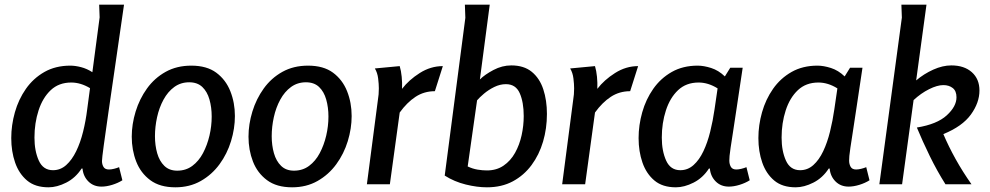

<svg xmlns="http://www.w3.org/2000/svg" viewBox="-20 -786 4224 819"><path d="M405 -712 403 -766H509Q490 -633 473 -517Q456 -401 443 -310.5Q430 -220 422.5 -165Q415 -110 415 -99Q415 -85 421.5 -74Q428 -63 445 -63Q454 -63 466.5 -66Q479 -69 488 -73L502 -17Q483 -5 458.5 2.5Q434 10 413 10Q379 10 357 -12Q335 -34 332 -67H328Q302 -27 262.5 -7Q223 13 187 13Q130 13 95.5 -16Q61 -45 44.5 -92.5Q28 -140 28 -197Q28 -252 43.5 -307Q59 -362 90.5 -407Q122 -452 169.5 -479Q217 -506 280 -506Q301 -506 326 -499.5Q351 -493 374 -478ZM127 -199Q127 -142 145.5 -101Q164 -60 206 -60Q238 -60 262.5 -82Q287 -104 305 -141Q323 -178 334.5 -224.5Q346 -271 352 -320L364 -410Q324 -434 284 -434Q231 -434 196.5 -401.5Q162 -369 144.5 -315Q127 -261 127 -199Z M728 13Q662 13 621 -17.5Q580 -48 561 -97Q542 -146 542 -203Q542 -256 558.5 -310Q575 -364 607 -408.5Q639 -453 686.5 -479.5Q734 -506 796 -506Q862 -506 902.5 -476Q943 -446 962.5 -397Q982 -348 982 -291Q982 -238 965.5 -184Q949 -130 916.5 -85.5Q884 -41 836.5 -14Q789 13 728 13ZM736 -58Q773 -58 800.5 -78.5Q828 -99 846 -133Q864 -167 873.5 -207.5Q883 -248 883 -289Q883 -328 873.5 -361.5Q864 -395 843 -415Q822 -435 787 -435Q751 -435 723.5 -415Q696 -395 677.5 -361Q659 -327 650 -286Q641 -245 641 -205Q641 -166 650.5 -132.5Q660 -99 681 -78.5Q702 -58 736 -58Z M1226 13Q1160 13 1119 -17.5Q1078 -48 1059 -97Q1040 -146 1040 -203Q1040 -256 1056.5 -310Q1073 -364 1105 -408.5Q1137 -453 1184.5 -479.5Q1232 -506 1294 -506Q1360 -506 1400.5 -476Q1441 -446 1460.5 -397Q1480 -348 1480 -291Q1480 -238 1463.5 -184Q1447 -130 1414.5 -85.5Q1382 -41 1334.5 -14Q1287 13 1226 13ZM1234 -58Q1271 -58 1298.5 -78.5Q1326 -99 1344 -133Q1362 -167 1371.5 -207.5Q1381 -248 1381 -289Q1381 -328 1371.5 -361.5Q1362 -395 1341 -415Q1320 -435 1285 -435Q1249 -435 1221.5 -415Q1194 -395 1175.5 -361Q1157 -327 1148 -286Q1139 -245 1139 -205Q1139 -166 1148.5 -132.5Q1158 -99 1179 -78.5Q1200 -58 1234 -58Z M1685 -504Q1691 -484 1693.5 -458.5Q1696 -433 1695 -407Q1724 -445 1770.5 -474.5Q1817 -504 1869 -504L1835 -397Q1789 -397 1752.5 -373Q1716 -349 1685 -306L1643 0H1545L1592 -360Q1594 -371 1595 -383.5Q1596 -396 1596 -409Q1596 -427 1593 -451.5Q1590 -476 1579 -494Z M2313 -300Q2313 -238 2296.5 -182Q2280 -126 2247.5 -82Q2215 -38 2167.5 -12.5Q2120 13 2057 13Q2015 13 1966.5 1Q1918 -11 1877 -37L1965 -710L1963 -766H2069L2027 -447Q2048 -468 2085 -487.5Q2122 -507 2161 -507Q2215 -507 2248.5 -479.5Q2282 -452 2297.5 -405Q2313 -358 2313 -300ZM2015 -358 1975 -76Q1996 -66 2017 -62.5Q2038 -59 2057 -59Q2098 -59 2128 -79.5Q2158 -100 2177 -134Q2196 -168 2205 -209Q2214 -250 2214 -291Q2214 -350 2197 -388.5Q2180 -427 2138 -427Q2113 -427 2088.5 -415Q2064 -403 2044.5 -386.5Q2025 -370 2015 -358Z M2518 -504Q2524 -484 2526.5 -458.5Q2529 -433 2528 -407Q2557 -445 2603.5 -474.5Q2650 -504 2702 -504L2668 -397Q2622 -397 2585.5 -373Q2549 -349 2518 -306L2476 0H2378L2425 -360Q2427 -371 2428 -383.5Q2429 -396 2429 -409Q2429 -427 2426 -451.5Q2423 -476 2412 -494Z M3095 -497H3148Q3133 -397 3123 -330Q3113 -263 3106.5 -221Q3100 -179 3096.5 -156Q3093 -133 3092 -121Q3091 -109 3091 -101Q3091 -86 3097.5 -74.5Q3104 -63 3121 -63Q3130 -63 3142.5 -66Q3155 -69 3164 -73L3178 -17Q3159 -5 3134.5 2.5Q3110 10 3089 10Q3055 10 3033 -12Q3011 -34 3008 -67H3004Q2978 -27 2938.5 -7Q2899 13 2863 13Q2806 13 2771.5 -16Q2737 -45 2720.5 -92.5Q2704 -140 2704 -197Q2704 -252 2719.5 -307Q2735 -362 2766.5 -407Q2798 -452 2845.5 -479Q2893 -506 2956 -506Q2982 -506 3013.5 -496Q3045 -486 3072 -460ZM2803 -199Q2803 -142 2821.5 -101Q2840 -60 2882 -60Q2914 -60 2938.5 -82Q2963 -104 2980.5 -141Q2998 -178 3009.5 -224.5Q3021 -271 3028 -320L3041 -409Q3001 -434 2960 -434Q2907 -434 2872.5 -401.5Q2838 -369 2820.5 -315Q2803 -261 2803 -199Z M3606 -497H3659Q3644 -397 3634 -330Q3624 -263 3617.5 -221Q3611 -179 3607.5 -156Q3604 -133 3603 -121Q3602 -109 3602 -101Q3602 -86 3608.5 -74.5Q3615 -63 3632 -63Q3641 -63 3653.5 -66Q3666 -69 3675 -73L3689 -17Q3670 -5 3645.5 2.5Q3621 10 3600 10Q3566 10 3544 -12Q3522 -34 3519 -67H3515Q3489 -27 3449.5 -7Q3410 13 3374 13Q3317 13 3282.5 -16Q3248 -45 3231.5 -92.5Q3215 -140 3215 -197Q3215 -252 3230.5 -307Q3246 -362 3277.5 -407Q3309 -452 3356.5 -479Q3404 -506 3467 -506Q3493 -506 3524.5 -496Q3556 -486 3583 -460ZM3314 -199Q3314 -142 3332.5 -101Q3351 -60 3393 -60Q3425 -60 3449.5 -82Q3474 -104 3491.5 -141Q3509 -178 3520.5 -224.5Q3532 -271 3539 -320L3552 -409Q3512 -434 3471 -434Q3418 -434 3383.5 -401.5Q3349 -369 3331.5 -315Q3314 -261 3314 -199Z M4038 -507Q4093 -507 4125.5 -478Q4158 -449 4158 -400Q4158 -348 4121.5 -297.5Q4085 -247 4004 -214Q4026 -162 4056 -108Q4086 -54 4124 0H4013Q3977 -57 3946 -120.5Q3915 -184 3891 -242Q3977 -256 4018.5 -294Q4060 -332 4060 -371Q4060 -398 4044 -410.5Q4028 -423 4004 -423Q3978 -423 3943 -405.5Q3908 -388 3877 -359L3828 0H3731L3827 -711L3825 -766H3932L3888 -443Q3921 -471 3961 -489Q4001 -507 4038 -507Z"/></svg>

Font: Rosario SemiBold
Style: Italic
Weight: 600
Italic angle: -8.05°
Designer: Hector Gatti
Foundry: Omnibus Type
Version: Version 1.101; ttfautohint (v1.8.1.43-b0c9)